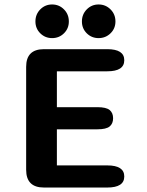

<svg xmlns="http://www.w3.org/2000/svg" viewBox="-20 -839 659 859"><path d="M536 -569.5Q536 -520 460 -520H234.5V-359.5H416Q455 -359.5 470.5 -346.8Q486 -334 486 -310Q486 -286 470.5 -273.2Q455 -260.5 416 -260.5H234.5V-99H460Q536 -99 536 -49.5Q536 0 460 0H176.5Q97 0 97 -79.5V-540Q97 -619 176.5 -619H460Q536 -619 536 -569.5ZM213 -668.5Q182 -668.5 160.2 -690Q138.5 -711.5 138.5 -743Q138.5 -775 160.2 -797Q182 -819 213 -819Q244.5 -819 266.2 -797Q288 -775 288 -743Q288 -711.5 266.2 -690Q244.5 -668.5 213 -668.5ZM421 -668.5Q390 -668.5 368.2 -690Q346.5 -711.5 346.5 -743Q346.5 -775 368.2 -797Q390 -819 421 -819Q452.5 -819 474.5 -797Q496.5 -775 496.5 -743Q496.5 -711.5 474.5 -690Q452.5 -668.5 421 -668.5Z"/></svg>

Font: Sono Monospace SemiBold
Style: Regular
Weight: 600
Designer: Tyler Finck
Foundry: Tyler Finck
Version: Version 2.112